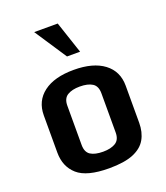

<svg xmlns="http://www.w3.org/2000/svg" viewBox="-146 -892 867 1003"><g transform="rotate(-20 288.0 -390.5)"><path d="M288.1 11.2Q164.1 11.2 112.3 -34.7Q60.5 -80.6 60.5 -158.7V-365.2Q60.5 -445.3 120.4 -490.5Q180.2 -535.6 288.1 -535.6Q395.5 -535.6 455.6 -490.5Q515.6 -445.3 515.6 -365.2V-158.7Q515.6 -106.9 494.1 -68.6Q472.7 -30.3 423.1 -9.5Q373.5 11.2 288.1 11.2ZM288.1 -81.1Q330.6 -81.1 356.7 -96.9Q382.8 -112.8 382.8 -152.8V-371.1Q382.8 -411.1 357.9 -427Q333 -442.9 288.1 -442.9Q245.1 -442.9 219.2 -427Q193.4 -411.1 193.4 -371.1V-152.8Q193.4 -112.8 217.8 -96.9Q242.2 -81.1 288.1 -81.1ZM293 -791.5 352.5 -613.3H279.8L162.1 -791.5Z"/></g></svg>

Font: Monda
Style: Bold
Weight: 700
Designer: Vernon Adams
Foundry: Vernon Adams
Version: Version 2.100; ttfautohint (v1.8.3)